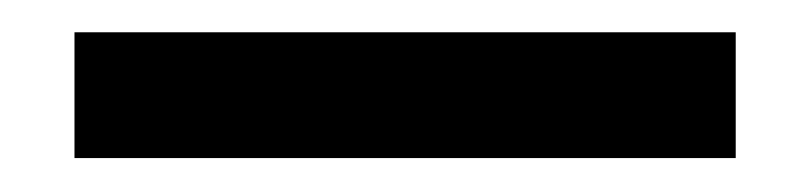

<svg xmlns="http://www.w3.org/2000/svg" viewBox="-20 16 490 116"><path d="M25 111.5V35.5H424.5V111.5Z"/></svg>

Font: Anek Gurmukhi Medium Medium
Style: Regular
Weight: 500
Version: Version 1.003